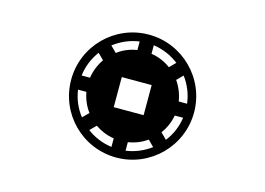

<svg xmlns="http://www.w3.org/2000/svg" viewBox="-90 -800 1379 999"><g transform="rotate(15 600.0 -300.0)"><path d="M374 -125C344 -163 324 -209 317 -259H362C369 -221 384 -186 406 -157ZM460 -103C490 -82 524 -68 562 -62V-16C512 -23 466 -42 428 -71ZM638 -62C676 -68 710 -82 740 -103L772 -71C734 -43 688 -23 638 -16ZM316 -335C322 -386 342 -433 371 -472L403 -440C382 -410 367 -374 361 -335ZM520 -381H681V-219H520ZM794 -157C816 -187 831 -221 838 -259H883C876 -209 856 -163 826 -125ZM425 -526C464 -556 511 -577 562 -584V-538C523 -532 487 -517 457 -494ZM638 -584C689 -577 736 -556 775 -526L743 -494C713 -517 677 -532 638 -538ZM839 -335C833 -374 818 -410 797 -440L829 -472C858 -433 878 -386 884 -335ZM269 -300C269 -117 417 31 600 31C782 31 931 -117 931 -300C931 -483 782 -631 600 -631C417 -631 269 -483 269 -300Z"/></g></svg>

Font: CryptoKit 1.4
Style: Regular
Weight: 400
Monospace: yes
Designer: Oceane Juvin
Foundry: http://www.head-geneve.ch
Version: Version 1.000